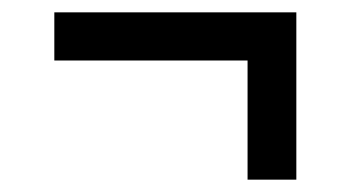

<svg xmlns="http://www.w3.org/2000/svg" viewBox="-20 -412 570 311"><path d="M381 -121H460V-392H68V-314H381Z"/></svg>

Font: Noto Sans Mono Condensed Medium
Style: Regular
Weight: 500
Width: 3
Designer: Monotype Design Team
Foundry: Monotype Imaging Inc.
Version: Version 2.014